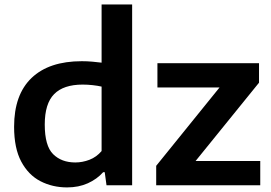

<svg xmlns="http://www.w3.org/2000/svg" viewBox="-20 -828 1212 858"><path d="M280 9.5Q214.5 9.5 160.8 -18.2Q107 -46 75 -105.8Q43 -165.5 43 -261.5Q43 -405 121.2 -479.8Q199.5 -554.5 345.5 -554.5Q369 -554.5 392 -552.5Q415 -550.5 434 -548V-808H570.5V0H456L448 -58.5H441Q413.5 -27.5 372.5 -9Q331.5 9.5 280 9.5ZM316.5 -102Q348.5 -102 379.8 -114Q411 -126 434 -153V-441Q416.5 -445 394.2 -447.5Q372 -450 349.5 -450Q264 -450 222 -407.5Q180 -365 180 -271.5Q180 -176 217.5 -139Q255 -102 316.5 -102ZM678 0V-87L961 -437H683.5V-545.5H1137.5V-458.5L854 -108.5H1143V0Z"/></svg>

Font: Encode Sans SmExp SmBold
Style: Regular
Weight: 600
Width: 6
Designer: Multiple Designers
Foundry: Impallari Type
Version: Version 3.002; ttfautohint (v1.8.3) -l 8 -r 50 -G 200 -x 14 